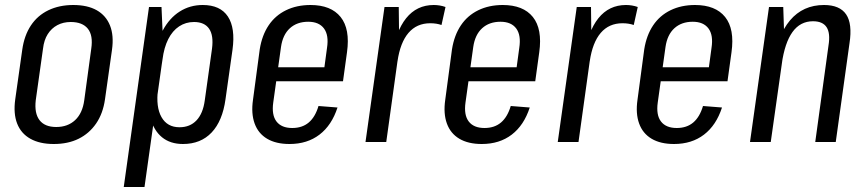

<svg xmlns="http://www.w3.org/2000/svg" viewBox="-20 -568 3466 768"><path d="M195 8Q139 8 101.5 -13Q64 -34 48.5 -74Q33 -114 41 -171L69 -369Q77 -426 103.5 -466Q130 -506 173.5 -527Q217 -548 273 -548Q330 -548 367 -527Q404 -506 420 -466Q436 -426 428 -369L400 -171Q392 -114 364.5 -74Q337 -34 294.5 -13Q252 8 195 8ZM205 -60Q251 -60 280.5 -87.5Q310 -115 317 -167L345 -373Q353 -426 331.5 -453Q310 -480 263 -480Q233 -480 209.5 -467.5Q186 -455 171 -431.5Q156 -408 152 -373L123 -167Q117 -115 138 -87.5Q159 -60 205 -60Z M712 8Q661 8 628 -19Q595 -46 582 -96Q569 -146 578 -215L594 -328Q605 -398 631.5 -447Q658 -496 699 -522Q740 -548 791 -548Q861 -548 891.5 -502Q922 -456 910 -369L882 -171Q870 -84 826.5 -38Q783 8 712 8ZM576 -540H626L634 -360L558 180H475ZM698 -59Q740 -59 766 -86.5Q792 -114 799 -166L828 -373Q835 -426 816.5 -453Q798 -480 756 -480Q723 -480 696.5 -462.5Q670 -445 653 -411.5Q636 -378 630 -330L612 -211Q603 -140 626 -99.5Q649 -59 698 -59Z M1138 8Q1084 8 1048.5 -13Q1013 -34 998.5 -74Q984 -114 992 -169L1019 -371Q1028 -427 1054.5 -466.5Q1081 -506 1124 -527Q1167 -548 1222 -548Q1304 -548 1342.5 -500Q1381 -452 1368 -359L1352 -243H1070L1078 -299H1292L1273 -265L1288 -376Q1296 -427 1276 -454Q1256 -481 1213 -481Q1168 -481 1139.5 -455Q1111 -429 1104 -380L1073 -158Q1066 -108 1086 -82Q1106 -56 1149 -56Q1189 -56 1215 -78Q1241 -100 1254 -144L1330 -138Q1307 -67 1258 -29.5Q1209 8 1138 8Z M1518 -540H1575L1577 -374L1525 0H1442ZM1547 -340Q1562 -442 1604.5 -495Q1647 -548 1715 -548Q1727 -548 1739 -546Q1751 -544 1762 -540L1746 -468Q1726 -475 1701 -475Q1647 -475 1614 -436.5Q1581 -398 1570 -323Z M1907 8Q1853 8 1817.5 -13Q1782 -34 1767.5 -74Q1753 -114 1761 -169L1788 -371Q1797 -427 1823.5 -466.5Q1850 -506 1893 -527Q1936 -548 1991 -548Q2073 -548 2111.5 -500Q2150 -452 2137 -359L2121 -243H1839L1847 -299H2061L2042 -265L2057 -376Q2065 -427 2045 -454Q2025 -481 1982 -481Q1937 -481 1908.5 -455Q1880 -429 1873 -380L1842 -158Q1835 -108 1855 -82Q1875 -56 1918 -56Q1958 -56 1984 -78Q2010 -100 2023 -144L2099 -138Q2076 -67 2027 -29.5Q1978 8 1907 8Z M2287 -540H2344L2346 -374L2294 0H2211ZM2316 -340Q2331 -442 2373.5 -495Q2416 -548 2484 -548Q2496 -548 2508 -546Q2520 -544 2531 -540L2515 -468Q2495 -475 2470 -475Q2416 -475 2383 -436.5Q2350 -398 2339 -323Z M2676 8Q2622 8 2586.5 -13Q2551 -34 2536.5 -74Q2522 -114 2530 -169L2557 -371Q2566 -427 2592.5 -466.5Q2619 -506 2662 -527Q2705 -548 2760 -548Q2842 -548 2880.5 -500Q2919 -452 2906 -359L2890 -243H2608L2616 -299H2830L2811 -265L2826 -376Q2834 -427 2814 -454Q2794 -481 2751 -481Q2706 -481 2677.5 -455Q2649 -429 2642 -380L2611 -158Q2604 -108 2624 -82Q2644 -56 2687 -56Q2727 -56 2753 -78Q2779 -100 2792 -144L2868 -138Q2845 -67 2796 -29.5Q2747 8 2676 8Z M3294 -386Q3302 -435 3286.5 -459Q3271 -483 3232 -483Q3181 -483 3150 -440Q3119 -397 3107 -312L3063 -245L3071 -302Q3088 -425 3140 -486.5Q3192 -548 3276 -548Q3339 -548 3364.5 -510.5Q3390 -473 3378 -395L3323 0H3241ZM3056 -540H3113L3118 -388L3063 0H2980Z"/></svg>

Font: Pathway Extreme Condensed
Style: Italic
Weight: 400
Width: 3
Italic angle: -8°
Version: Version 1.001;gftools[0.9.26]